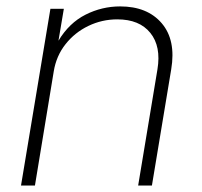

<svg xmlns="http://www.w3.org/2000/svg" viewBox="-20 -573 625 593"><path d="M146 -352.5 87.9 0H44.9L135.7 -545.9H177.2L160.6 -447.3Q193.8 -502.4 244.4 -527.8Q294.9 -553.2 351.1 -553.2Q435.1 -553.2 479.5 -501.2Q523.9 -449.2 508.8 -358.9L449.2 0H406.7L466.3 -358.9Q478 -429.7 444.3 -471.4Q410.6 -513.2 342.3 -513.2Q294.9 -513.2 252.9 -492.9Q210.9 -472.7 182.4 -436.5Q153.8 -400.4 146 -352.5Z"/></svg>

Font: Inter Extra Light
Style: Italic
Weight: 200
Italic angle: -9.39999°
Designer: Rasmus Andersson
Foundry: rsms
Version: Version 4.000;git-3c8e0fc